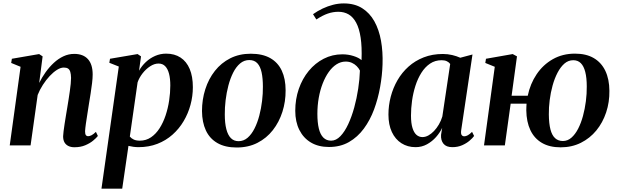

<svg xmlns="http://www.w3.org/2000/svg" viewBox="-20 -851 3615 1124"><path d="M209.5 -365.5Q225.5 -398 247.2 -428.5Q269 -459 295.2 -483.2Q321.5 -507.5 351.5 -521.5Q381.5 -535.5 414.5 -535.5Q467 -535.5 494.8 -504.8Q522.5 -474 522.5 -415Q522.5 -393.5 519 -364.5Q515.5 -335.5 510.5 -303.5Q505.5 -271.5 500.5 -241.5Q496.5 -214 491.5 -183.8Q486.5 -153.5 482.8 -127Q479 -100.5 478 -83Q478 -66 482.8 -59.8Q487.5 -53.5 495 -53.5Q504.5 -53.5 515.8 -59.2Q527 -65 541.5 -79L553 -55Q544 -43.5 525.5 -28Q507 -12.5 479.5 -0.8Q452 11 415.5 11Q395 11 380 3.5Q365 -4 357.2 -18Q349.5 -32 349.5 -53Q350 -64 352.2 -83Q354.5 -102 358.2 -125.8Q362 -149.5 366 -174.5Q370 -199.5 374 -222.5Q378 -246.5 381.8 -270.8Q385.5 -295 388.8 -317.8Q392 -340.5 394 -360.2Q396 -380 396 -395Q395.5 -417 391.5 -430.2Q387.5 -443.5 378.5 -449.5Q369.5 -455.5 353.5 -455.5Q335 -455.5 313.5 -442Q292 -428.5 270.8 -405.8Q249.5 -383 231 -354.2Q212.5 -325.5 200.5 -295L159 0H37L100.5 -460L45.5 -482.5L49.5 -507L209 -534.5L229.5 -521Z M574 253.5 675.5 -461.5 620 -483.5 624 -507 785.5 -534.5 805.5 -521 794 -437Q809.5 -465 833.8 -487.8Q858 -510.5 888.5 -523.8Q919 -537 952.5 -537Q1002 -537 1037 -514Q1072 -491 1090.5 -447.2Q1109 -403.5 1109 -340.5Q1109 -288 1095.2 -237.2Q1081.5 -186.5 1055 -141.8Q1028.5 -97 990 -62.8Q951.5 -28.5 901.5 -9Q851.5 10.5 790.5 10.5Q776.5 10.5 761.2 8.5Q746 6.5 732 3L695.5 253.5ZM740 -51.5Q749 -40.5 763.2 -34Q777.5 -27.5 798.5 -27.5Q835 -27.5 864 -47.2Q893 -67 914.2 -100.2Q935.5 -133.5 949.5 -175.5Q963.5 -217.5 970.2 -262.8Q977 -308 977 -350.5Q977 -391 969.5 -419.5Q962 -448 947 -463.5Q932 -479 908 -479Q883.5 -479 858.8 -462.8Q834 -446.5 814.5 -421.5Q795 -396.5 785.5 -369Z M1448 -536.5Q1516.5 -536.5 1561.8 -511Q1607 -485.5 1629.5 -437.5Q1652 -389.5 1652 -322Q1652.5 -256.5 1633.2 -196.2Q1614 -136 1577.2 -89Q1540.5 -42 1487.2 -14.8Q1434 12.5 1365.5 12.5Q1298 12.5 1252.8 -13.5Q1207.5 -39.5 1185.2 -87.5Q1163 -135.5 1162.5 -201Q1162.5 -268 1181.8 -328.5Q1201 -389 1238 -436Q1275 -483 1328 -509.8Q1381 -536.5 1448 -536.5ZM1439.5 -499.5Q1409 -499.5 1385.5 -479.5Q1362 -459.5 1345 -425.8Q1328 -392 1317 -350.2Q1306 -308.5 1300.8 -264.5Q1295.5 -220.5 1296 -180.5Q1296 -130 1305 -95Q1314 -60 1331.8 -42.2Q1349.5 -24.5 1376.5 -24.5Q1406.5 -24.5 1429.8 -44.8Q1453 -65 1470 -98.8Q1487 -132.5 1498 -174.2Q1509 -216 1514.2 -260Q1519.5 -304 1519 -343.5Q1519 -392 1511.5 -427Q1504 -462 1486.5 -480.8Q1469 -499.5 1439.5 -499.5Z M1906 9.5Q1844.5 9.5 1800.5 -16.5Q1756.5 -42.5 1732.5 -90.2Q1708.5 -138 1708.5 -202.5Q1708.5 -270.5 1729.2 -330.5Q1750 -390.5 1787.5 -436Q1825 -481.5 1875.2 -507.2Q1925.5 -533 1984 -533Q2018.5 -533 2049.2 -523.2Q2080 -513.5 2096.5 -499Q2099.5 -577 2091.2 -631Q2083 -685 2065 -718.2Q2047 -751.5 2020.8 -766.8Q1994.5 -782 1961 -782Q1929.5 -782 1899 -771.5Q1868.5 -761 1832 -737L1812.5 -768Q1838.5 -786.5 1868.5 -800.8Q1898.5 -815 1929.8 -823Q1961 -831 1992.5 -831Q2056 -831 2100.2 -803Q2144.5 -775 2171.8 -726Q2199 -677 2210.5 -612.5Q2222 -548 2219.5 -474.5Q2217.5 -409.5 2205.2 -341.2Q2193 -273 2169.8 -210.2Q2146.5 -147.5 2110 -98Q2073.5 -48.5 2023 -19.5Q1972.5 9.5 1906 9.5ZM1918.5 -27.5Q1947.5 -27.5 1972.8 -53.8Q1998 -80 2018.5 -124Q2039 -168 2053.8 -221.8Q2068.5 -275.5 2077 -331.8Q2085.5 -388 2087 -438Q2080 -452 2068 -464Q2056 -476 2040 -483.2Q2024 -490.5 2003.5 -490.5Q1975.5 -490.5 1950.2 -474.5Q1925 -458.5 1904.5 -429.5Q1884 -400.5 1869 -362Q1854 -323.5 1846 -278.2Q1838 -233 1838 -184.5Q1838 -133.5 1846.5 -98.5Q1855 -63.5 1873 -45.5Q1891 -27.5 1918.5 -27.5Z M2680 -89.5Q2677 -68.5 2682.5 -60.8Q2688 -53 2698 -53Q2707.5 -53 2718.8 -59.2Q2730 -65.5 2743.5 -79L2755.5 -55Q2747 -43 2729 -27.5Q2711 -12 2685.5 -0.8Q2660 10.5 2628 10.5Q2592.5 10.5 2576.2 -9.5Q2560 -29.5 2562 -61.5L2568.5 -102.5Q2555.5 -74.5 2532.8 -48.8Q2510 -23 2479.5 -6.2Q2449 10.5 2413 10.5Q2366 10.5 2330 -12.5Q2294 -35.5 2274 -78.2Q2254 -121 2254 -180.5Q2254 -233.5 2267.5 -285Q2281 -336.5 2307 -381.5Q2333 -426.5 2371.5 -461Q2410 -495.5 2460.5 -515.2Q2511 -535 2572.5 -535Q2601 -535 2627.2 -528.8Q2653.5 -522.5 2674.5 -513L2746 -532ZM2615.5 -476.5Q2609 -486 2596.5 -492.2Q2584 -498.5 2565.5 -498.5Q2527 -498.5 2497.5 -478.5Q2468 -458.5 2446.8 -424.8Q2425.5 -391 2412 -348.8Q2398.5 -306.5 2392.2 -261.5Q2386 -216.5 2386 -174.5Q2386 -129.5 2394.8 -101.8Q2403.5 -74 2418.5 -61.2Q2433.5 -48.5 2453 -48.5Q2470.5 -48.5 2487.8 -58Q2505 -67.5 2520.8 -84Q2536.5 -100.5 2549.2 -122.2Q2562 -144 2569.5 -169Z M2975 -290.5H3069.5Q3084 -360.5 3121.5 -416.2Q3159 -472 3216.2 -504.5Q3273.5 -537 3346 -537Q3411.5 -537 3456 -511Q3500.5 -485 3523.8 -436.2Q3547 -387.5 3547.5 -319.5Q3548.5 -253 3528.5 -193Q3508.5 -133 3471 -87.2Q3433.5 -41.5 3380.5 -15Q3327.5 11.5 3262 11.5Q3197 11.5 3152.5 -14.5Q3108 -40.5 3085 -89Q3062 -137.5 3061 -205Q3061 -215 3061.5 -224.8Q3062 -234.5 3062.5 -244H2969.5L2935.5 0H2813.5L2876.5 -460L2821 -482.5L2825 -507L2981.5 -534.5L3006.5 -521ZM3336 -498.5Q3307 -498.5 3284.2 -478.8Q3261.5 -459 3244 -425.5Q3226.5 -392 3215 -350.5Q3203.5 -309 3198 -265.2Q3192.5 -221.5 3193 -181Q3193.5 -127.5 3202.5 -93Q3211.5 -58.5 3229.8 -42Q3248 -25.5 3275 -25.5Q3303 -25.5 3325.2 -45Q3347.5 -64.5 3364.5 -97.5Q3381.5 -130.5 3392.8 -172Q3404 -213.5 3409.8 -258.2Q3415.5 -303 3415 -345Q3415 -395.5 3406.2 -429.8Q3397.5 -464 3380.2 -481.2Q3363 -498.5 3336 -498.5Z"/></svg>

Font: Merriweather 96pt SemiBold
Style: Italic
Weight: 600
Italic angle: -7.8°
Version: Version 2.101